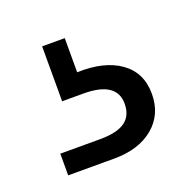

<svg xmlns="http://www.w3.org/2000/svg" viewBox="-63 -70 391 391"><g transform="rotate(-20 132.5 125.5)"><path d="M113 67Q172 65 206.5 89.5Q241 114 241 160Q241 205 209 231.5Q177 258 124 258H24V211H110Q147 211 164.5 198.5Q182 186 182 160Q182 112 110 112H64V-7H113Z"/></g></svg>

Font: Poppins-Tabular Light
Style: Regular
Weight: 300
Designer: Ninad Kale (Devanagari), Jonny Pinhorn (Latin)
Foundry: Indian Type Foundry
Version: Version 4.004